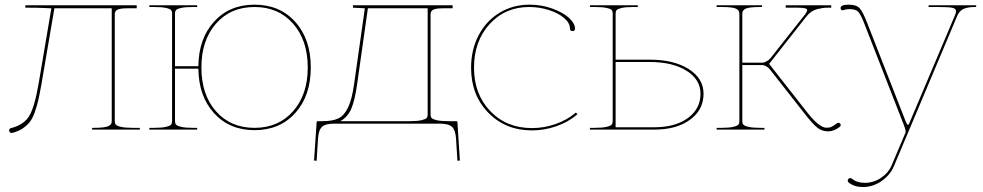

<svg xmlns="http://www.w3.org/2000/svg" viewBox="-20 -542 4112 803"><path d="M20 -2.4Q22 -5.4 26.4 -6.3Q80.1 -20 102.3 -57.1Q124.5 -94.2 141.1 -189.9L194.8 -507.3H192.4Q190.4 -507.3 164.6 -508.5Q138.7 -509.8 105 -509.8H85.9V-520H551.8V-507.3H512.7Q483.4 -507.3 471.7 -501.7Q460 -496.1 460 -482.4V-35.2Q460 -26.4 464.1 -21Q468.3 -15.6 485.6 -11.5Q502.9 -7.3 535.2 -7.3H564.9V0H365.2V-7.3H372.6Q397 -7.3 412.8 -9.5Q428.7 -11.7 435.8 -15.9Q442.9 -20 445.1 -24.4Q447.3 -28.8 447.3 -35.2V-507.3H207.5L153.3 -189.9Q146 -148.4 140.1 -123Q134.3 -97.7 125.2 -72Q116.2 -46.4 104.2 -31.5Q92.3 -16.6 74.5 -4.6Q56.6 7.3 31.7 13.7Q26.4 15.1 22.5 12.2Q19 9.8 18.3 5.1Q17.6 0.5 20 -2.4Z M604.5 0V-7.3H624.5Q656.7 -7.3 674.1 -11.5Q691.4 -15.6 695.6 -21Q699.7 -26.4 699.7 -35.2V-486.3Q699.7 -495.1 695.1 -500.2Q690.4 -505.4 673.3 -509Q656.2 -512.7 624.5 -512.7H604.5V-520H804.7V-512.7H787.1Q755.4 -512.7 738.3 -509Q721.2 -505.4 716.6 -500.2Q711.9 -495.1 711.9 -486.3V-265.1H809.6Q811 -380.9 875.5 -451.7Q939.9 -522.5 1044.4 -522.5Q1150.4 -522.5 1215.1 -450.2Q1279.8 -377.9 1279.8 -259.8Q1279.8 -141.6 1215.1 -69.6Q1150.4 2.4 1044.4 2.4Q939.9 2.4 875.5 -68.4Q811 -139.2 809.6 -254.9H711.9V-35.2Q711.9 -26.4 716.1 -21Q720.2 -15.6 737.5 -11.5Q754.9 -7.3 787.1 -7.3H804.7V0ZM1267.1 -259.8Q1267.1 -373.5 1205.8 -443.1Q1144.5 -512.7 1044.4 -512.7Q944.3 -512.7 883.3 -443.1Q822.3 -373.5 822.3 -259.8Q822.3 -146 883.3 -76.7Q944.3 -7.3 1044.4 -7.3Q1144.5 -7.3 1205.8 -76.9Q1267.1 -146.5 1267.1 -259.8Z M1293.5 129.4 1304.2 -30.3Q1304.2 -35.2 1309.1 -35.2H1327.6Q1371.1 -35.2 1395.3 -46.9Q1419.4 -58.6 1435.5 -92Q1451.7 -125.5 1460.9 -189.9L1505.9 -507.3L1456.1 -509.8V-520H1873V-507.3H1833.5Q1804.2 -507.3 1792.5 -501.7Q1780.8 -496.1 1780.8 -482.4V-62.5Q1780.8 -53.7 1784.9 -48.6Q1789.1 -43.5 1806.4 -39.3Q1823.7 -35.2 1856 -35.2H1888.2Q1893.1 -35.2 1893.1 -30.3L1903.3 129.4L1893.1 130.4L1887.2 37.6Q1884.8 2 1870.4 -11.5Q1856 -24.9 1818.4 -24.9H1378.4Q1341.3 -24.9 1326.9 -11.7Q1312.5 1.5 1310.1 37.6L1304.2 130.4ZM1403.3 -35.2H1693.4Q1725.6 -35.2 1742.9 -39.3Q1760.3 -43.5 1764.4 -48.6Q1768.6 -53.7 1768.6 -62.5V-507.3H1518.6L1473.6 -189.9Q1463.9 -120.6 1448.7 -86.2Q1433.6 -51.8 1403.3 -35.2Z M1950.2 -258.8Q1950.2 -334 1981.7 -394.3Q2013.2 -454.6 2069.1 -488.5Q2125 -522.5 2194.8 -522.5Q2245.1 -522.5 2290.3 -506.1Q2335.4 -489.7 2360.1 -466.8Q2384.8 -443.8 2384.8 -422.4Q2384.8 -412.1 2374.5 -412.1Q2363.8 -412.1 2363.8 -422.4Q2363.8 -445.8 2339.1 -466.8Q2314.5 -487.8 2274.9 -500.2Q2235.4 -512.7 2193.4 -512.7Q2092.8 -512.7 2027.6 -441.2Q1962.4 -369.6 1962.4 -258.8Q1962.4 -148.4 2030.3 -77.4Q2098.1 -6.3 2205.1 -6.3Q2254.4 -6.3 2302.7 -22.9Q2351.1 -39.6 2388.7 -71.3L2395 -64Q2356 -30.8 2305.9 -13.7Q2255.9 3.4 2205.1 3.4Q2094.2 3.4 2022.2 -70.6Q1950.2 -144.5 1950.2 -258.8Z M2447.3 0V-7.3H2467.3Q2499.5 -7.3 2516.8 -11.5Q2534.2 -15.6 2538.3 -21Q2542.5 -26.4 2542.5 -35.2V-486.3Q2542.5 -495.1 2537.8 -500.2Q2533.2 -505.4 2516.1 -509Q2499 -512.7 2467.3 -512.7H2447.3V-520H2647.5V-512.7H2629.9Q2598.1 -512.7 2581.1 -509Q2564 -505.4 2559.3 -500.2Q2554.7 -495.1 2554.7 -486.3V-292.5H2697.3Q2798.3 -292.5 2860.4 -253.2Q2922.4 -213.9 2922.4 -149.9Q2922.4 -82.5 2866 -41.3Q2809.6 0 2717.3 0ZM2554.7 -9.8H2717.3Q2804.2 -9.8 2856.9 -48.3Q2909.7 -86.9 2909.7 -149.9Q2909.7 -209.5 2851.3 -246.1Q2793 -282.7 2697.3 -282.7H2554.7Z M2977.1 0V-7.3H2997.1Q3029.3 -7.3 3046.6 -11.5Q3064 -15.6 3068.1 -21Q3072.3 -26.4 3072.3 -35.2V-485.8Q3072.3 -499.5 3057.4 -506.1Q3042.5 -512.7 2997.1 -512.7H2977.1V-520H3167V-512.7H3159.7Q3114.3 -512.7 3099.4 -506.1Q3084.5 -499.5 3084.5 -485.8V-279.8H3168Q3175.8 -279.8 3186.3 -285.6Q3196.8 -291.5 3202.1 -298.3L3345.7 -480Q3356 -493.2 3356 -500Q3356 -509.8 3317.9 -509.8H3266.1V-520H3456.5V-509.8Q3456.1 -509.8 3442.6 -509.8Q3429.2 -509.8 3420.9 -508.5Q3412.6 -507.3 3399.2 -504.2Q3385.7 -501 3374.3 -493.4Q3362.8 -485.8 3353.5 -474.1L3196.8 -274.9L3356.4 -71.3Q3406.7 -7.8 3436.5 -7.8Q3449.7 -7.8 3458.3 -12Q3466.8 -16.1 3479.5 -25.9Q3482.9 -28.3 3486.8 -28.3Q3490.7 -28.3 3493.4 -25.6Q3496.1 -22.9 3496.1 -19Q3496.1 -14.2 3491.7 -11.2Q3468.3 7.3 3443.4 7.3Q3417.5 7.3 3398.2 -8.1Q3378.9 -23.4 3346.2 -65.4L3199.7 -252Q3195.3 -258.3 3185.5 -264.2Q3175.8 -270 3168 -270H3084.5V-35.2Q3084.5 -26.4 3088.6 -21Q3092.8 -15.6 3110.1 -11.5Q3127.4 -7.3 3159.7 -7.3H3177.2V0Z M3495.6 -508.3Q3495.6 -522.5 3529.8 -522.5Q3561 -522.5 3574.7 -508.1Q3588.4 -493.7 3606 -448.2L3767.6 -34.7Q3773.4 -20 3777.3 -20Q3779.8 -20 3781.2 -22.7Q3782.7 -25.4 3786.6 -35.2L3974.1 -478.5Q3978.5 -488.3 3978.5 -494.6Q3978.5 -506.3 3962.6 -509.5Q3946.8 -512.7 3903.8 -512.7H3863.8V-520H4062.5V-512.7H4057.1Q4025.9 -512.7 4008.8 -504.2Q3991.7 -495.6 3983.4 -475.6L3717.8 154.8Q3703.1 189.5 3667.5 214.8Q3631.8 240.2 3587.9 240.2Q3553.2 240.2 3529.8 221.7Q3525.4 218.8 3525.4 213.4Q3525.4 209.5 3528.6 206.1Q3531.7 202.6 3535.6 202.6Q3539.1 202.6 3542.5 205.1Q3564.5 222.7 3596.2 222.7Q3634.3 222.7 3665.3 201.4Q3696.3 180.2 3708.5 150.9L3767.1 12.7Q3767.6 11.7 3767.6 8.8Q3767.6 -1 3760.3 -19L3594.2 -444.8Q3579.1 -483.9 3568.1 -493.9Q3557.1 -503.9 3532.2 -503.9Q3520.5 -503.9 3508.8 -500Q3506.8 -499 3505.4 -499Q3495.6 -499 3495.6 -508.3Z"/></svg>

Font: Znikomit
Style: Regular
Weight: 100
Designer: gluk
Foundry: gluk
Version: Version 0.53